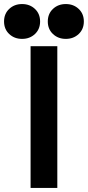

<svg xmlns="http://www.w3.org/2000/svg" viewBox="-93 -928 434 948"><path d="M190 -700V0H58V-700ZM-73 -822Q-73 -860 -47.5 -884Q-22 -908 16 -908Q54 -908 79.5 -884Q105 -860 105 -822Q105 -784 79.5 -760Q54 -736 16 -736Q-22 -736 -47.5 -760Q-73 -784 -73 -822ZM143 -822Q143 -860 168.5 -884Q194 -908 232 -908Q270 -908 295.5 -884Q321 -860 321 -822Q321 -784 295.5 -760Q270 -736 232 -736Q194 -736 168.5 -760Q143 -784 143 -822Z"/></svg>

Font: Space Grotesk Variable
Style: Regular
Weight: 400
Designer: Florian Karsten (Space Grotesk), Colophon Foundry (Space Mono)
Foundry: Florian Karsten
Version: Version 1.106